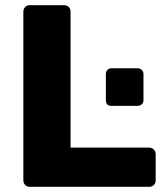

<svg xmlns="http://www.w3.org/2000/svg" viewBox="-20 -720 642 740"><path d="M95 0Q84 0 77 -7Q70 -14 70 -25V-675Q70 -686 77 -693Q84 -700 95 -700H227Q238 -700 245 -693Q252 -686 252 -675V-151H555Q566 -151 573 -143.5Q580 -136 580 -125V-25Q580 -14 573 -7Q566 0 555 0ZM410 -312Q388 -312 388 -334V-434Q388 -444 394 -450.5Q400 -457 410 -457H510Q520 -457 526.5 -450.5Q533 -444 533 -434V-334Q533 -324 526.5 -318Q520 -312 510 -312Z"/></svg>

Font: Fz Rubik
Style: Bold
Weight: 700
Designer: Hubert and Fischer
Foundry: Hubert and Fischer
Version: Vit hóa bi FontZin.com